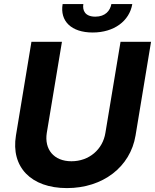

<svg xmlns="http://www.w3.org/2000/svg" viewBox="-20 -938 781 968"><path d="M587.7 -727.3 511.4 -268.1C498.2 -185 429.7 -125 340.2 -125C251.4 -125 202.8 -185 215.9 -268.1L292.3 -727.3H138.5L60.4 -255C34.1 -95.9 136.4 10.3 317.5 10.3C498.2 10.3 637.1 -95.9 663.4 -255L741.5 -727.3ZM295.8 -917.6C281.2 -831.7 339.5 -774.1 447.4 -774.1C554.7 -774.1 632.5 -831.7 647 -917.6H541.5C535.5 -884.2 511 -854 460.6 -854C409.1 -854 394.9 -884.9 400.2 -917.6Z"/></svg>

Font: Margiela Sans
Style: Bold Italic
Weight: 700
Italic angle: -9.39999°
Designer: Stefan Endress, Andreas Faust
Version: Version 1.100;FEAKit 1.0